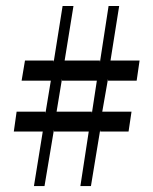

<svg xmlns="http://www.w3.org/2000/svg" viewBox="-20 -625 510 638"><path d="M285.2 -248 301.8 -356.9H186V-362.8Q183.1 -343.3 177 -308.3Q170.9 -273.4 168 -253.9H285.2ZM338.9 -362.8 319.8 -253.9H417L407.2 -188H313V-193.8Q308.1 -164.1 297.6 -100.6Q287.1 -37.1 282.2 -6.8H247.1L274.9 -188H159.2V-193.8Q154.3 -163.6 143.6 -100.3Q132.8 -37.1 127.9 -6.8H92.8L122.1 -188H25.9L35.2 -253.9H130.9V-248Q133.8 -267.6 139.9 -302.5Q146 -337.4 148.9 -356.9H51.8L63 -423.8H158.2V-418Q162.6 -448.2 173.1 -511.5Q183.6 -574.7 188 -605H224.1L194.8 -423.8H312V-418Q316.4 -447.8 326.4 -511.5Q336.4 -575.2 340.8 -605H376L347.2 -423.8H443.8L434.1 -356.9H338.9Z"/></svg>

Font: Linear Smooth Low Contrast
Style: Regular
Weight: 500
Designer: Philipp H. Poll, Flanker
Foundry: Philipp H. Poll, reworked by Flanker
Version: Version 1.010 | FøM Fix